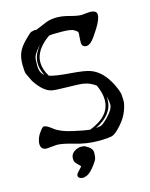

<svg xmlns="http://www.w3.org/2000/svg" viewBox="-126 -762 798 1019"><g transform="rotate(-15 273.0 -252.0)"><path d="M182.9 172.4C187.9 175.9 194.5 177.7 202.6 177.7H208V176.3C224.9 174.6 242.4 162.7 260.3 140.4C278.2 118.1 288.1 102.7 290 94.2C292 85.8 293 75.4 293 63C293 50.6 286.7 40 274.2 31C261.6 22.1 252.8 17.3 247.6 16.6C242.4 16 237.3 15.5 232.4 15.4C227.5 15.2 221 16.6 212.9 19.5C187.8 28.3 175.3 43.8 175.3 65.9C175.3 74.1 176.5 80.3 179 84.7C181.4 89.1 186.3 94.7 193.6 101.6C200.9 108.4 205.6 113.1 207.5 115.7C205.6 118.7 201 123.9 193.8 131.3C186.7 138.8 181.8 144.4 179.2 147.9C176.6 151.5 175.3 155.6 175.3 160.2C175.3 164.7 177.8 168.8 182.9 172.4ZM417.5 -659.2C402.5 -659.2 382.1 -662.8 356.2 -669.9C330.3 -677.1 307 -680.7 286.1 -680.7C265.3 -680.7 246.4 -677.7 229.5 -671.9L166 -645.5H161.1L157.2 -646.5L135.3 -641.6C129.4 -638.3 116.9 -627.1 97.9 -607.9C78.9 -588.7 65.4 -570.1 57.6 -552.2C49.8 -534.3 45.9 -512.5 45.9 -486.8C45.9 -461.1 47.4 -443.8 50.3 -435.1L72.3 -389.6C101.2 -345.1 130.7 -319.7 160.6 -313.5C172.7 -310.9 200.8 -309.2 244.9 -308.6C289 -307.9 318 -306.6 331.8 -304.4C345.6 -302.3 358.8 -298.3 371.3 -292.2C383.9 -286.2 393.1 -280.6 398.9 -275.4C412.6 -245.1 419.4 -217.4 419.4 -192.4C419.4 -133.1 380.9 -88.7 303.7 -59.1C286.8 -60.7 256.5 -66.3 212.9 -75.9C169.3 -85.5 137 -98.6 116.2 -115C95.4 -131.4 80.4 -139.6 71.3 -139.6H69.8L67.9 -138.7H66.9L65.4 -137.7C58.9 -134.1 49.8 -123 38.1 -104.5L37.6 -104C28.2 -85.1 23.4 -69.3 23.4 -56.6V-54.7C23.4 -44.6 26.3 -36.7 32 -31C37.7 -25.3 45.6 -22.5 55.7 -22.5H56.2L111.8 -27.3C132 -27.3 163 -21.2 204.8 -8.8C246.7 3.6 288.1 9.8 329.1 9.8C370.1 9.8 396.9 7.5 409.4 2.9C422 -1.6 438.5 -15.5 459 -38.8C479.5 -62.1 493.9 -85.2 502.2 -108.2C510.5 -131.1 514.6 -148.4 514.6 -159.9C514.6 -171.5 514 -183.6 512.7 -196.3C511.4 -209 504.1 -229 490.7 -256.3C464 -309.4 429.7 -343.6 387.7 -358.9C369.1 -366 333 -371.7 279.3 -375.7C225.6 -379.8 187.8 -385.4 166 -392.6C149.1 -420.2 140.6 -446.8 140.6 -472.2C140.6 -517.4 167.5 -559.1 221.2 -597.2C222.2 -597.5 224.9 -598.1 229.5 -599.1C234 -600.1 254.1 -600.6 289.6 -600.6C325 -600.6 348.3 -597.2 359.4 -590.3C370.4 -583.5 376.5 -578.3 377.4 -574.7V-574.2L377.9 -567.4C377.9 -564.5 377.4 -558.6 376.5 -549.8C375.5 -541 375 -531.6 375 -521.5C375 -511.4 377.2 -504.2 381.6 -499.8C386 -495.4 392.5 -493.2 401.1 -493.2C409.7 -493.2 419.3 -498.3 429.7 -508.5C440.1 -518.8 454.6 -538.9 473.1 -568.8C491.7 -598.8 501 -622 501 -638.4C501 -654.9 488 -663.1 461.9 -663.1ZM335.9 -59.6C401.7 -91.8 434.6 -135.4 434.6 -190.4C434.6 -195.6 434.2 -201 433.6 -206.5C438.8 -190.3 441.4 -174.5 441.4 -159.2C441.4 -143.9 430.3 -124.5 408.2 -101.1C386.1 -77.6 370.2 -65 360.6 -63.2C351 -61.4 342.8 -60.2 335.9 -59.6ZM123.3 -506.8C125.4 -514 130.5 -523.3 138.4 -534.7C146.4 -546.1 154.8 -555.5 163.6 -563C138.2 -534 125.5 -503.6 125.5 -471.7C125.5 -449.5 131.7 -426.8 144 -403.3C128.1 -415 120.1 -433.4 120.1 -458.5C120.1 -483.6 121.2 -499.7 123.3 -506.8Z"/></g></svg>

Font: Drukaatie burti
Style: Regular
Weight: 400
Version: Version 0.14.4